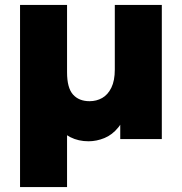

<svg xmlns="http://www.w3.org/2000/svg" viewBox="-20 -562 735 776"><path d="M61 194V-542H251V-270Q251 -207 275 -180Q299 -153 342 -153Q370 -153 393 -166Q416 -179 430 -207.5Q444 -236 444 -281V-542H634V0H466V-149L493 -129Q483 -78 458.5 -47.5Q434 -17 402 -4Q370 9 338 9Q297 9 264.5 -7.5Q232 -24 211 -54L251 -110V194Z"/></svg>

Font: MOST Montserrat ExtraBold
Style: Regular
Weight: 800
Designer: Julieta Ulanovsky
Foundry: Julieta Ulanovsky
Version: Version 8.000;March 11, 2024;FontCreator 15.0.0.2926 64-bit